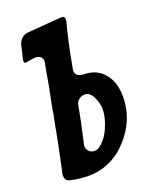

<svg xmlns="http://www.w3.org/2000/svg" viewBox="-137 -804 700 878"><g transform="rotate(-20 213.5 -365.0)"><path d="M282 -447Q342 -445 377 -402.5Q412 -360 412 -291Q412 -178 332 -90.5Q252 -3 139 -3Q110 -3 80 -8L54 -13Q30 -18 30 -43Q30 -51 31 -54Q33 -62 36.5 -79.5Q40 -97 42 -105Q49 -136 58 -182.5Q67 -229 70 -243L75 -272Q76 -279 86 -325L88 -341Q90 -352 98 -393Q100 -402 103.5 -419.5Q107 -437 109 -446L118 -498Q127 -549 128 -554V-552Q130 -560 130 -563Q130 -595 93 -595Q89 -595 81 -593L83 -594L55 -589Q51 -588 46 -588Q39 -588 39 -601Q39 -604 41 -610L55 -670Q59 -688 72 -700Q85 -712 101 -714L267 -727H273Q287 -727 287 -711Q287 -705 286 -701Q263 -619 240 -491V-492Q238 -482 238 -481Q238 -447 282 -447ZM230 -109 228 -108Q263 -132 284 -181Q305 -230 305 -270Q305 -294 290.5 -326.5Q276 -359 250 -359Q234 -359 221.5 -349Q209 -339 206 -322L191 -244L170 -149Q168 -141 168 -138Q168 -123 178 -112Q188 -101 205 -101Q219 -101 230 -109Z"/></g></svg>

Font: Bangerz Fix
Style: Regular
Weight: 400
Designer: vernon adams
Foundry: Vernon Adams
Version: Version 2.10;December 28, 2023;FontCreator 13.0.0.2683 64-bi